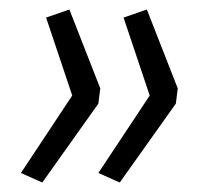

<svg xmlns="http://www.w3.org/2000/svg" viewBox="-20 -476 448 404"><path d="M69 -92 24 -112 132 -275 77 -439 126 -456 191 -290 187 -258ZM232 -92 187 -112 295 -275 240 -439 289 -456 354 -290 350 -258Z"/></svg>

Font: Nunitoga
Style: Light Italic
Weight: 300
Italic angle: -9°
Designer: Vernon Adams
Foundry: Vernon Adams
Version: Version 1.0